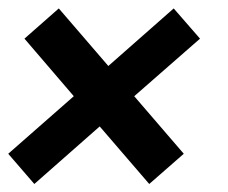

<svg xmlns="http://www.w3.org/2000/svg" viewBox="-28 -534 555 467"><path d="M55.5 -86.5 -8 -160 151.5 -300 31.5 -440 115 -513.5 235.5 -373.5 394.5 -513.5 458.5 -440 298.5 -300 419 -160 335 -86.5 214.5 -226.5Z"/></svg>

Font: Urbanist SemiBold
Style: Italic
Weight: 600
Italic angle: -8°
Designer: Corey Hu
Foundry: Corey Hu
Version: Version 1.321; ttfautohint (v1.8.4.7-5d5b)